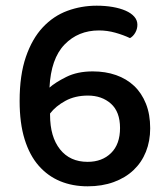

<svg xmlns="http://www.w3.org/2000/svg" viewBox="-20 -641 592 675"><path d="M437 -507Q414 -518 385.5 -526Q357 -534 328 -534Q255 -534 207 -484.5Q159 -435 154 -333Q174 -351 213 -370.5Q252 -390 306 -390Q351 -390 388 -377Q425 -364 451.5 -339Q478 -314 493 -276.5Q508 -239 508 -190Q508 -145 493 -107.5Q478 -70 449.5 -43Q421 -16 380 -1Q339 14 288 14Q235 14 191.5 -4Q148 -22 116 -58.5Q84 -95 66.5 -151.5Q49 -208 49 -286Q49 -377 71 -441Q93 -505 130.5 -545Q168 -585 217 -603Q266 -621 320 -621Q350 -621 376 -616.5Q402 -612 421.5 -603.5Q441 -595 452 -582.5Q463 -570 463 -554Q463 -539 455.5 -526Q448 -513 437 -507ZM402 -191Q402 -248 370 -276.5Q338 -305 289 -305Q244 -305 210 -286.5Q176 -268 156 -242V-237Q156 -160 191 -116Q226 -72 288 -72Q339 -72 370.5 -103Q402 -134 402 -191Z"/></svg>

Font: Baloo 2 Latin Medium
Style: Regular
Weight: 500
Designer: Sarang Kulkarni and Ek Type
Foundry: Ek Type
Version: Version 1.001